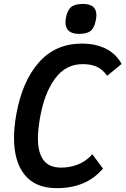

<svg xmlns="http://www.w3.org/2000/svg" viewBox="-20 -962 654 1000"><path d="M53 -243Q53 -298 64.5 -364Q95 -537.5 181.8 -636.2Q268.5 -735 407 -735Q477 -735 530.5 -708.8Q584 -682.5 613.5 -629L538.5 -567.5Q511.5 -603 481.5 -615.5Q451.5 -628 410.5 -628Q321.5 -628 266 -551.8Q210.5 -475.5 188.5 -349Q177.5 -287 177.5 -240.5Q177.5 -168 206.2 -128.5Q235 -89 299 -89Q345 -89 387 -105.8Q429 -122.5 461 -158.5L516.5 -84Q471 -31.5 411.5 -6.8Q352 18 276 18Q164.5 18 108.8 -51Q53 -120 53 -243ZM321 -846Q321 -857.5 323 -868Q330.5 -909 350.5 -925.2Q370.5 -941.5 412 -941.5Q482 -941.5 482 -883.5Q482 -873.5 479.5 -859.5Q472.5 -818.5 453 -802Q433.5 -785.5 391.5 -785.5Q356.5 -785.5 338.8 -800.8Q321 -816 321 -846Z"/></svg>

Font: JuliaMono SemiBold
Style: Italic
Weight: 600
Italic angle: -9°
Monospace: yes
Designer: cormullion
Foundry: corm
Version: Version 0.056; ttfautohint (v1.8.4)